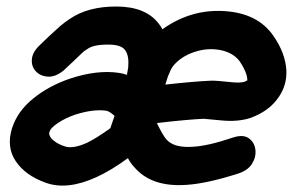

<svg xmlns="http://www.w3.org/2000/svg" viewBox="-20 -567 915 590"><path d="M554 1Q616 -3 713 -34Q743 -44 755.5 -65.5Q768 -87 764.5 -109Q761 -131 744 -142.5Q727 -154 698 -145Q618 -118 572 -116Q514 -112 491 -139Q481 -150 462 -189Q559 -200 606 -202Q610 -202 660 -197Q709 -192 748 -204Q807 -225 836 -268Q862 -305 860 -351Q857 -404 820 -457Q772 -527 668 -533Q566 -539 479 -477Q474 -487 468 -494Q428 -547 337 -547Q251 -547 196 -510Q182 -501 165 -487Q150 -473 130 -455L104 -430Q80 -408 78 -385.5Q76 -363 90 -348Q104 -333 127 -331.5Q150 -330 175 -350Q193 -367 209 -382L232 -404Q239 -411 248 -416Q266 -430 312 -430Q354 -430 365 -412Q377 -396 374 -360Q372 -348 370 -337Q359 -341 346 -343Q279 -353 197 -326Q131 -304 83 -265Q34 -226 17 -173Q-1 -115 28.5 -71.5Q58 -28 119 -6Q186 19 277 -23Q321 -43 373 -81Q383 -63 393 -53Q446 9 554 1ZM180 -117Q160 -123 145.5 -134.5Q131 -146 131 -158L132 -161Q134 -173 158 -189Q182 -205 212 -215Q266 -232 305 -227Q314 -226 326 -216L332 -211L319 -173Q276 -142 247 -128Q204 -109 180 -117ZM488 -307Q494 -327 496 -332Q504 -353 511 -363Q535 -393 576.5 -407Q618 -421 658 -413Q697 -405 717 -378Q739 -345 740 -322V-320L732 -316Q721 -312 696 -314Q641 -320 627 -319Q578 -317 488 -307Z"/></svg>

Font: Balsamiq Sans
Style: Bold Italic
Weight: 700
Italic angle: -12°
Designer: Michael Angeles
Foundry: Balsamiq SRL
Version: Version 1.020; ttfautohint (v1.8.4.7-5d5b);gftools[0.9.26]